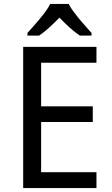

<svg xmlns="http://www.w3.org/2000/svg" viewBox="-20 -951 568 971"><path d="M467.8 0H97.2V-713.9H467.8V-633.8H188V-413.1H449.2V-334H188V-80.1H467.8ZM442.9 -771H383.8Q358.9 -787.6 332.5 -811.3Q306.2 -835 280.8 -861.8Q254.4 -835 228.5 -811.3Q202.6 -787.6 177.7 -771H118.7V-784.2Q131.3 -798.3 147.9 -816.9Q164.6 -835.4 180.9 -855.2Q197.3 -875 211.7 -894.8Q226.1 -914.6 233.9 -931.2H327.6Q335.4 -914.6 349.9 -894.8Q364.3 -875 380.6 -855.2Q397 -835.4 413.8 -816.9Q430.7 -798.3 442.9 -784.2Z"/></svg>

Font: Droid Sans
Style: Regular
Weight: 400
Foundry: Ascender Corporation
Version: Version 1.00 build 114